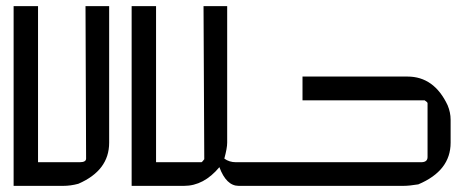

<svg xmlns="http://www.w3.org/2000/svg" viewBox="-20 -606 1538 626"><path d="M24.4 -585.9H104V-77.1H239.7Q260.7 -77.1 260.7 -88.9L258.8 -585.9H335.9V-140.6Q335.9 -50.3 235.4 -6.8Q210.4 0 186 0H24.4Z M409.2 -585.9H488.8V-77.1H636.7Q638.7 -77.1 646 -86.9L643.6 -585.9H720.7V-140.6Q720.7 -123 711.4 -88.9Q727.5 -77.1 749 -77.1H845.2V0H758.3Q717.8 0 695.3 -61Q644.5 0 580.1 0H409.2Z M820.8 -77.1H1353Q1374 -77.1 1374 -93.8V-269.5Q1374 -272.9 1364.7 -278.8H966.3V-356.4H1308.6Q1395.5 -356.4 1439.5 -262.7Q1449.2 -239.3 1449.2 -215.8V-140.6Q1449.2 -49.3 1343.8 -4.9Q1314.5 0 1294.4 0H820.8Z"/></svg>

Font: Kadhim
Style: Regular
Weight: 400
Designer: Developer/ Husham Jawad
Version: Version 1.00;December 29, 2020;FontCreator 13.0.0.2683 32-bi